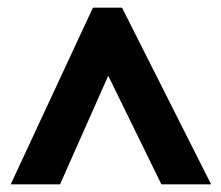

<svg xmlns="http://www.w3.org/2000/svg" viewBox="-20 -736 579 502"><path d="M8 -254H137L263 -538L402 -254H532L299 -716H223Z"/></svg>

Font: Noto Sans Thai SemCond ExtBd
Style: Regular
Weight: 800
Width: 4
Designer: Monotype Design Team
Foundry: Monotype Imaging Inc.
Version: Version 2.002